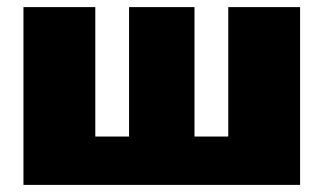

<svg xmlns="http://www.w3.org/2000/svg" viewBox="-20 -520 910 540"><path d="M248 -500V0H46V-500ZM667 -136V0H240V-136ZM527 -500V0H343V-500ZM824 -500V0H622V-500Z"/></svg>

Font: Exo 2 Black
Style: Regular
Weight: 900
Designer: Natanael Gama
Foundry: Natanael Gama
Version: Version 2.010